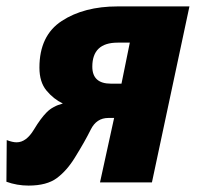

<svg xmlns="http://www.w3.org/2000/svg" viewBox="-25 -569 619 599"><path d="M321 -308Q263 -308 263 -361Q263 -436 342 -436H380L354 -308ZM64 10Q121 10 152.5 -13.5Q184 -37 209 -78Q240 -128 258 -164.5Q276 -201 313 -201H331L287 0H449L566 -549H342Q237 -549 167.5 -503.5Q98 -458 98 -358Q98 -313 120 -286.5Q142 -260 171 -246Q140 -238 121 -219Q102 -200 81 -165Q57 -125 27 -125Q14 -125 -4 -132L-5 -2Q28 10 64 10Z"/></svg>

Font: Noto Sans Display Extra
Style: Italic
Weight: 800
Italic angle: -12°
Designer: Monotype Design Team
Foundry: Monotype Imaging Inc.
Version: Version 1.900